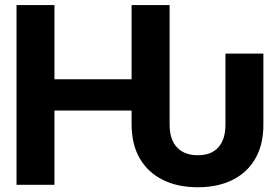

<svg xmlns="http://www.w3.org/2000/svg" viewBox="-20 -748 1130 777"><path d="M780.5 9.8Q698.8 9.8 638.6 -20.3Q578.3 -50.3 545.5 -107.1Q512.7 -164 512.5 -244.5V-300.6H200.4V0H46.9V-727.5H200.4V-427.3H512.5V-727.5H666.4V-244.5Q666.2 -183.1 696.6 -151.3Q727.1 -119.4 780.5 -119.9Q833.9 -119.4 863.2 -151.3Q892.5 -183.1 892.4 -244.5V-531.2H1045.9V-244.5Q1046.2 -163.6 1013.6 -106.7Q981.1 -49.9 921.3 -20.1Q861.6 9.8 780.5 9.8Z"/></svg>

Font: Inter Tight
Style: Regular
Weight: 400
Designer: Rasmus Andersson
Foundry: rsms
Version: Version 3.002